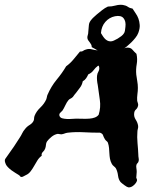

<svg xmlns="http://www.w3.org/2000/svg" viewBox="-75 -726 673 813"><path d="M340.8 -448.2Q329.1 -439.5 320.8 -428.2Q312.5 -417 298.8 -411.1Q294.9 -402.3 289.6 -394.5Q284.2 -386.7 275.4 -381.8Q272.5 -366.2 263.7 -355Q254.9 -343.8 247.1 -333Q243.2 -329.1 240.2 -324.7Q237.3 -320.3 233.4 -315.4Q228.5 -310.5 223.1 -308.1Q217.8 -305.7 214.8 -301.8Q208 -293.9 201.7 -280.3Q195.3 -266.6 189.5 -257.8Q184.6 -252.9 179.7 -248Q174.8 -243.2 176.8 -235.4Q179.7 -227.5 188.5 -225.1Q197.3 -222.7 208.5 -222.2Q219.7 -221.7 230.5 -222.7Q241.2 -223.6 248 -223.6Q261.7 -223.6 275.9 -223.1Q290 -222.7 303.2 -223.6Q316.4 -224.6 326.7 -228.5Q336.9 -232.4 342.8 -240.2Q352.5 -271.5 347.7 -303.2Q342.8 -335 338.9 -366.2Q336.9 -375 335.9 -385.7Q335 -396.5 335.9 -405.3Q336.9 -415 342.3 -424.3Q347.7 -433.6 343.8 -446.3ZM486.3 -689.5Q492.2 -679.7 499.5 -669.4Q506.8 -659.2 511.2 -647Q515.6 -634.8 516.6 -620.1Q517.6 -605.5 510.7 -586.9Q506.8 -576.2 498 -565.4Q489.3 -554.7 481.4 -546.9Q473.6 -540 466.3 -533.2Q459 -526.4 451.2 -521.5Q458 -524.4 464.8 -524.4Q478.5 -524.4 485.8 -515.6Q493.2 -506.8 502.9 -498Q507.8 -475.6 503.9 -454.1Q500 -432.6 502 -410.2Q503.9 -395.5 506.3 -381.8Q508.8 -368.2 508.8 -353.5Q508.8 -340.8 506.8 -326.7Q504.9 -312.5 505.9 -298.8Q506.8 -293.9 508.8 -289.1Q510.7 -284.2 509.8 -279.3Q507.8 -268.6 501 -262.7Q494.1 -256.8 493.2 -247.1Q491.2 -232.4 499.5 -219.7Q507.8 -207 509.8 -193.4Q510.7 -187.5 508.8 -180.7Q506.8 -173.8 506.8 -168Q504.9 -146.5 507.3 -120.1Q509.8 -93.8 510.7 -71.3Q510.7 -63.5 512.2 -55.7Q513.7 -47.9 511.7 -43Q510.7 -38.1 507.3 -35.2Q503.9 -32.2 502.9 -28.3Q501 -23.4 502.4 -14.6Q503.9 -5.9 503.9 2Q503.9 8.8 502.9 15.1Q502 21.5 502 26.4Q502.9 29.3 504.4 32.7Q505.9 36.1 504.9 39.1Q502.9 47.9 491.7 58.1Q480.5 68.4 468.8 67.4Q462.9 66.4 451.7 58.1Q440.4 49.8 435.5 44.9Q426.8 34.2 424.8 17.6Q422.9 1 416 -12.7Q413.1 -17.6 407.2 -22Q401.4 -26.4 398.4 -32.2Q392.6 -43 390.6 -54.2Q388.7 -65.4 388.2 -76.7Q387.7 -87.9 386.7 -99.1Q385.7 -110.4 381.8 -122.1Q379.9 -126 376 -128.9Q372.1 -131.8 369.1 -136.7Q363.3 -146.5 361.3 -153.3Q359.4 -160.2 348.6 -164.1Q314.5 -164.1 279.8 -166Q245.1 -168 211.9 -164.1Q204.1 -163.1 198.2 -160.6Q192.4 -158.2 184.6 -157.2Q180.7 -157.2 176.8 -158.2Q172.9 -159.2 169.9 -159.2Q156.2 -157.2 143.6 -147Q130.9 -136.7 124 -127Q120.1 -121.1 119.6 -112.8Q119.1 -104.5 116.2 -96.7Q113.3 -88.9 106.4 -82.5Q99.6 -76.2 101.6 -66.4Q90.8 -58.6 83.5 -46.9Q76.2 -35.2 69.3 -22.9Q62.5 -10.7 54.2 0Q45.9 10.7 34.2 15.6Q29.3 17.6 24.9 20.5Q20.5 23.4 15.6 23.4Q10.7 22.5 10.3 20.5Q9.8 18.6 3.9 14.6Q-2 10.7 -10.3 5.9Q-18.6 1 -26.4 -4.9Q-34.2 -10.7 -40.5 -17.1Q-46.9 -23.4 -49.8 -29.3Q-57.6 -45.9 -52.7 -53.2Q-47.9 -60.5 -40 -71.3Q-29.3 -85.9 -15.6 -106Q-2 -126 8.8 -143.6Q14.6 -152.3 19 -161.6Q23.4 -170.9 30.3 -178.7Q38.1 -189.5 50.3 -196.8Q62.5 -204.1 67.4 -214.8Q69.3 -219.7 69.3 -224.6Q69.3 -229.5 71.3 -235.4Q79.1 -254.9 95.7 -270.5Q112.3 -286.1 121.1 -305.7Q123 -310.5 123.5 -314.9Q124 -319.3 126 -324.2Q141.6 -360.4 165 -388.7Q188.5 -417 205.1 -445.3Q222.7 -458 236.3 -474.6Q250 -491.2 263.7 -507.8Q271.5 -506.8 276.9 -510.7Q282.2 -514.6 290 -516.6Q301.8 -520.5 314 -517.1Q326.2 -513.7 338.9 -512.7Q332 -515.6 326.2 -519.5Q320.3 -523.4 313.5 -526.4Q313.5 -533.2 311 -537.6Q308.6 -542 305.2 -546.4Q301.8 -550.8 298.3 -555.7Q294.9 -560.5 294.9 -567.4Q294.9 -572.3 296.9 -578.1Q298.8 -584 298.8 -590.8Q300.8 -606.4 301.3 -619.1Q301.8 -631.8 313.5 -644.5Q317.4 -649.4 323.7 -654.8Q330.1 -660.2 335 -665Q345.7 -673.8 357.4 -683.1Q369.1 -692.4 381.8 -698.2Q398.4 -698.2 414.1 -702.6Q429.7 -707 445.3 -705.1Q458 -703.1 466.3 -697.3Q474.6 -691.4 486.3 -689.5ZM393.6 -550.8Q399.4 -550.8 407.2 -554.2Q415 -557.6 423.3 -562.5Q431.6 -567.4 439 -573.2Q446.3 -579.1 449.2 -584Q453.1 -588.9 454.1 -596.7Q455.1 -604.5 456.1 -612.3Q459 -635.7 448.2 -648.9Q437.5 -662.1 412.1 -657.2Q387.7 -652.3 371.1 -633.3Q354.5 -614.3 352.5 -585.9Q355.5 -581.1 359.4 -574.7Q363.3 -568.4 368.2 -563Q373 -557.6 379.4 -554.2Q385.7 -550.8 393.6 -550.8Z"/></svg>

Font: Trade Winds
Style: Regular
Weight: 400
Designer: Squid
Foundry: Font Diner, Inc DBA Sideshow
Version: Version 1.000